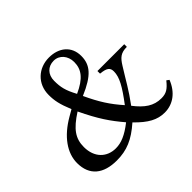

<svg xmlns="http://www.w3.org/2000/svg" viewBox="-158 -878 1094 1094"><g transform="rotate(-45 389.0 -331.5)"><path d="M404 -104C344 -57 301 -40 258 -40C187 -40 134 -89 134 -174C134 -243 165 -287 252 -343C306 -230 346 -172 404 -104ZM438 -556C438 -497 407 -455 321 -416C288 -477 281 -510 281 -561C281 -611 313 -644 360 -644C406 -644 438 -605 438 -556ZM735 -111C703 -71 682 -58 643 -58C582 -58 538 -89 491 -150C546 -224 571 -273 617 -346C642 -386 661 -405 711 -405V-426H495V-405C545 -400 560 -388 560 -358C560 -312 533 -264 468 -178C412 -241 377 -296 336 -384C453 -434 491 -480 491 -552C491 -631 433 -676 354 -676C269 -676 202 -616 202 -526C202 -481 209 -445 237 -377L199 -355C97 -296 42 -218 42 -137C42 -37 106 13 213 13C294 13 354 -12 429 -78C492 -13 541 13 599 13C666 13 721 -27 750 -100Z"/></g></svg>

Font: XITS
Style: Regular
Weight: 400
Designer: MicroPress Inc., with final additions and corrections provided by Coen Hoffman, Elsevier (retired)
Version: Version 1.302